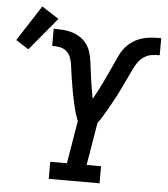

<svg xmlns="http://www.w3.org/2000/svg" viewBox="-148 -890 821 941"><g transform="rotate(5 262.5 -419.5)"><path d="M127 0V-84H209L244 -294Q238 -310 232.5 -327Q227 -344 223 -361.5Q219 -379 215 -396.5Q211 -414 208 -431.5Q205 -449 202 -466.5Q199 -484 196 -502Q193 -520 191 -538Q189 -556 186 -573.5Q183 -591 176 -607Q169 -623 155 -634Q141 -645 123 -648Q105 -651 87 -651V-735Q110 -735 133.5 -733.5Q157 -732 179 -725Q201 -718 219.5 -705.5Q238 -693 251 -675Q264 -657 270.5 -635Q277 -613 280 -590.5Q283 -568 286 -545Q289 -522 292 -499.5Q295 -477 299 -454Q303 -431 307 -409Q319 -430 330.5 -452Q342 -474 352.5 -496Q363 -518 373.5 -540.5Q384 -563 394 -585Q404 -607 414.5 -629.5Q425 -652 441 -671.5Q457 -691 478 -704.5Q499 -718 522.5 -725Q546 -732 569.5 -733.5Q593 -735 616 -735V-651Q597 -651 578 -648.5Q559 -646 542 -635.5Q525 -625 512.5 -608.5Q500 -592 491.5 -574Q483 -556 474.5 -538Q466 -520 457.5 -502.5Q449 -485 440.5 -467Q432 -449 422.5 -431.5Q413 -414 403.5 -396.5Q394 -379 384 -361.5Q374 -344 363.5 -327Q353 -310 341 -294L306 -84H377V0ZM-28 -624 -91 -664 22 -839 106 -785Z"/></g></svg>

Font: Iosevka Slab MdExObl
Style: Regular
Weight: 500
Width: 7
Italic angle: -9°
Monospace: yes
Designer: Belleve Invis
Foundry: Belleve Invis
Version: Version 11.1.1; ttfautohint (v1.8.3)